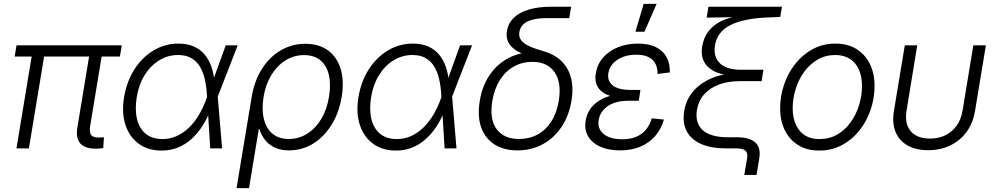

<svg xmlns="http://www.w3.org/2000/svg" viewBox="-20 -762 5111 986"><path d="M477.1 1.5Q418.5 2.9 393.3 -24.4Q368.2 -51.8 377.4 -107.4L443.8 -509.8H508.3L443.4 -117.2Q437.5 -82 448.7 -68.1Q460 -54.2 492.2 -55.7Q500 -56.2 504.2 -56.4Q508.3 -56.6 513.7 -57.1L510.3 -1.5Q503.4 -0.5 494.9 0.2Q486.3 1 477.1 1.5ZM64.5 0 148.9 -509.8H212.9L128.4 0ZM55.2 -471.7 64.9 -529.3H605.5L595.7 -471.7Z M810.1 11.2Q739.7 11.2 691.9 -24.2Q644 -59.6 624 -121.3Q604 -183.1 617.2 -263.2Q630.9 -344.2 670.4 -406Q710 -467.8 768.6 -502.9Q827.1 -538.1 897 -538.1Q942.9 -538.1 976.3 -522.9Q1009.8 -507.8 1031.7 -481Q1053.7 -454.1 1065.9 -418.7Q1078.1 -383.3 1081.1 -342.3H1103.5L1098.1 -266.6L1120.6 0H1059.6L1042.5 -275.4Q1040 -318.8 1031.5 -356Q1022.9 -393.1 1006.1 -420.7Q989.3 -448.2 961.9 -463.9Q934.6 -479.5 894 -479.5Q842.3 -479.5 797.9 -452.4Q753.4 -425.3 723.1 -376.7Q692.9 -328.1 682.1 -262.7Q671.9 -198.2 683.8 -149.9Q695.8 -101.6 728.8 -74.7Q761.7 -47.9 814 -47.9Q853 -47.9 887.2 -63.2Q921.4 -78.6 950 -106.2Q978.5 -133.8 1001 -171.1Q1023.4 -208.5 1039.1 -252L1139.2 -529.3H1200.7L1097.2 -263.2L1077.6 -186.5H1056.6Q1039.6 -145 1015.6 -109.1Q991.7 -73.2 960.9 -46.1Q930.2 -19 892.6 -3.9Q855 11.2 810.1 11.2Z M1194.8 204.1 1272.5 -264.6Q1286.1 -346.7 1325 -408Q1363.8 -469.2 1421.4 -503.2Q1479 -537.1 1548.3 -537.1Q1617.7 -537.1 1664.1 -503.4Q1710.4 -469.7 1729.2 -408.7Q1748 -347.7 1734.9 -265.6Q1721.2 -183.1 1682.6 -121.1Q1644 -59.1 1587.9 -24.4Q1531.7 10.3 1464.8 10.3Q1420.9 10.3 1389.9 -4.9Q1358.9 -20 1339.8 -44.9Q1320.8 -69.8 1312 -99.6H1309.1L1258.8 204.1ZM1463.4 -48.3Q1515.1 -48.3 1558.1 -75.7Q1601.1 -103 1630.1 -151.6Q1659.2 -200.2 1669.4 -264.6Q1680.2 -328.6 1668.9 -377Q1657.7 -425.3 1625.5 -452.1Q1593.3 -479 1541.5 -479Q1489.3 -479 1446 -451.9Q1402.8 -424.8 1373.5 -376.7Q1344.2 -328.6 1333.5 -264.6Q1323.2 -200.2 1335 -151.4Q1346.7 -102.5 1379.2 -75.4Q1411.6 -48.3 1463.4 -48.3Z M2013.7 11.2Q1943.4 11.2 1895.5 -24.2Q1847.7 -59.6 1827.6 -121.3Q1807.6 -183.1 1820.8 -263.2Q1834.5 -344.2 1874 -406Q1913.6 -467.8 1972.2 -502.9Q2030.8 -538.1 2100.6 -538.1Q2146.5 -538.1 2179.9 -522.9Q2213.4 -507.8 2235.4 -481Q2257.3 -454.1 2269.5 -418.7Q2281.7 -383.3 2284.7 -342.3H2307.1L2301.8 -266.6L2324.2 0H2263.2L2246.1 -275.4Q2243.7 -318.8 2235.1 -356Q2226.6 -393.1 2209.7 -420.7Q2192.9 -448.2 2165.5 -463.9Q2138.2 -479.5 2097.7 -479.5Q2045.9 -479.5 2001.5 -452.4Q1957 -425.3 1926.8 -376.7Q1896.5 -328.1 1885.7 -262.7Q1875.5 -198.2 1887.5 -149.9Q1899.4 -101.6 1932.4 -74.7Q1965.3 -47.9 2017.6 -47.9Q2056.6 -47.9 2090.8 -63.2Q2125 -78.6 2153.6 -106.2Q2182.1 -133.8 2204.6 -171.1Q2227.1 -208.5 2242.7 -252L2342.8 -529.3H2404.3L2300.8 -263.2L2281.2 -186.5H2260.3Q2243.2 -145 2219.2 -109.1Q2195.3 -73.2 2164.6 -46.1Q2133.8 -19 2096.2 -3.9Q2058.6 11.2 2013.7 11.2Z M2637.2 10.3Q2567.4 10.3 2519.3 -20.5Q2471.2 -51.3 2450.9 -108.4Q2430.7 -165.5 2443.8 -243.7Q2456.5 -322.3 2495.6 -378.4Q2534.7 -434.6 2592.8 -464.6Q2650.9 -494.6 2720.7 -494.6L2733.4 -464.8Q2695.3 -473.6 2665.3 -485.6Q2635.3 -497.6 2615.5 -514.2Q2595.7 -530.8 2587.2 -553Q2578.6 -575.2 2583.5 -603.5Q2589.8 -642.6 2617.9 -670.2Q2646 -697.8 2694.8 -712.6Q2743.7 -727.5 2812.5 -727.5H2913.1L2903.3 -668.9H2789.6Q2744.6 -668.9 2714.4 -660.9Q2684.1 -652.8 2667.7 -637.2Q2651.4 -621.6 2647.5 -599.1Q2643.1 -574.7 2654.3 -558.3Q2665.5 -542 2686.3 -530.8Q2707 -519.5 2732.4 -511.2Q2757.8 -502.9 2782.2 -495.6Q2814.5 -485.4 2842.5 -465.6Q2870.6 -445.8 2889.9 -415.3Q2909.2 -384.8 2916.5 -342.5Q2923.8 -300.3 2915 -245.6Q2901.9 -166.5 2862.8 -108.9Q2823.7 -51.3 2765.6 -20.5Q2707.5 10.3 2637.2 10.3ZM2645.5 -48.3Q2697.8 -48.3 2740.2 -71Q2782.7 -93.8 2811 -137.9Q2839.4 -182.1 2849.6 -244.6Q2864.7 -338.4 2827.9 -391.4Q2791 -444.3 2713.9 -444.3Q2662.1 -444.3 2619.4 -420.7Q2576.7 -397 2547.9 -352.1Q2519 -307.1 2508.3 -243.7Q2492.7 -149.4 2530.3 -98.9Q2567.9 -48.3 2645.5 -48.3Z M3164.1 10.3Q3105 10.3 3062.5 -8.8Q3020 -27.8 3000 -62.3Q2980 -96.7 2987.8 -143.1Q2992.7 -174.3 3009.5 -199.7Q3026.4 -225.1 3054.7 -243.7Q3083 -262.2 3122.6 -272.2Q3162.1 -282.2 3212.4 -282.2H3266.1L3260.3 -244.6H3206.1Q3165.5 -244.6 3133.3 -233.2Q3101.1 -221.7 3080.6 -199.7Q3060.1 -177.7 3054.7 -147Q3046.9 -101.6 3079.6 -74.2Q3112.3 -46.9 3175.3 -46.9Q3217.8 -46.9 3247.8 -59.8Q3277.8 -72.8 3297.4 -96.4Q3316.9 -120.1 3327.1 -154.3L3389.6 -147.9Q3375 -98.1 3344 -62.7Q3313 -27.3 3267.6 -8.5Q3222.2 10.3 3164.1 10.3ZM3210.4 -256.8Q3160.6 -256.8 3125.5 -266.1Q3090.3 -275.4 3069.8 -292.2Q3049.3 -309.1 3042 -333Q3034.7 -356.9 3039.6 -386.2Q3047.4 -432.1 3077.1 -466.3Q3106.9 -500.5 3153.1 -519.3Q3199.2 -538.1 3256.3 -538.1Q3312 -538.1 3348.6 -519.8Q3385.3 -501.5 3403.1 -468.5Q3420.9 -435.5 3419.9 -390.1L3356.9 -382.3Q3357.4 -429.2 3330.3 -455.1Q3303.2 -481 3247.1 -481Q3189.5 -481 3150.1 -454.6Q3110.8 -428.2 3104 -385.7Q3098.1 -346.7 3126.5 -323.5Q3154.8 -300.3 3217.8 -300.3H3269L3262.2 -256.8ZM3243.2 -599.1 3285.6 -742.2H3352.1L3289.6 -599.1Z M3802.2 136.2 3816.4 53.2Q3819.8 34.2 3815.2 22.5Q3810.5 10.7 3797.4 5.4Q3784.2 0 3760.7 0H3707.5Q3631.3 0 3579.8 -22.9Q3528.3 -45.9 3506.1 -88.9Q3483.9 -131.8 3493.7 -191.9Q3501 -236.8 3523.2 -270.8Q3545.4 -304.7 3577.9 -328.4Q3610.4 -352.1 3648.2 -365.7Q3686 -379.4 3725.1 -383.3V-375Q3693.4 -378.4 3665.5 -388.4Q3637.7 -398.4 3617.7 -416.5Q3597.7 -434.6 3588.9 -460.9Q3580.1 -487.3 3585.9 -523.4Q3593.8 -570.3 3619.6 -602.8Q3645.5 -635.3 3684.8 -654.1Q3724.1 -672.9 3770.5 -678.7L3771 -674.3L3608.9 -671.4L3618.2 -727.5H3995.6L3986.8 -674.8L3913.1 -671.9Q3796.9 -666.5 3730 -632.6Q3663.1 -598.6 3651.9 -529.8Q3642.1 -471.2 3676.5 -437.5Q3710.9 -403.8 3785.2 -403.8H3900.4L3891.1 -345.2H3777.8Q3718.3 -345.2 3671.6 -327.6Q3625 -310.1 3595.9 -277.1Q3566.9 -244.1 3559.1 -197.8Q3548.3 -130.9 3588.4 -94Q3628.4 -57.1 3719.2 -57.1H3766.1Q3828.6 -57.1 3858.6 -30.5Q3888.7 -3.9 3878.9 52.7L3865.2 136.2Z M4187 11.2Q4125 11.2 4080.1 -16.1Q4035.2 -43.5 4010.7 -92.5Q3986.3 -141.6 3986.3 -206.1Q3986.3 -268.6 4006.6 -327.9Q4026.9 -387.2 4064.5 -434.6Q4102.1 -481.9 4154.3 -510Q4206.5 -538.1 4270.5 -538.1Q4332.5 -538.1 4377.4 -510.7Q4422.4 -483.4 4446.8 -434.3Q4471.2 -385.3 4471.2 -320.3Q4471.2 -257.3 4450.9 -198Q4430.7 -138.7 4393.1 -91.6Q4355.5 -44.4 4303.2 -16.6Q4251 11.2 4187 11.2ZM4188.5 -47.9Q4240.2 -47.9 4280.5 -71.5Q4320.8 -95.2 4349.1 -135Q4377.4 -174.8 4392.1 -223.1Q4406.7 -271.5 4406.7 -320.3Q4406.7 -367.7 4391.1 -403.6Q4375.5 -439.5 4344.7 -459.5Q4314 -479.5 4269 -479.5Q4218.8 -479.5 4178.5 -455.8Q4138.2 -432.1 4109.6 -392.8Q4081.1 -353.5 4065.9 -304.7Q4050.8 -255.9 4050.8 -206.1Q4050.8 -135.3 4085.9 -91.6Q4121.1 -47.9 4188.5 -47.9Z M4747.1 9.3Q4684.1 9.3 4640.6 -15.1Q4597.2 -39.6 4578.9 -85Q4560.5 -130.4 4570.8 -192.9L4626.5 -529.3H4690.4L4635.7 -195.3Q4627.9 -149.4 4640.1 -116.9Q4652.3 -84.5 4681.9 -67.4Q4711.4 -50.3 4755.4 -50.3Q4799.8 -50.3 4835 -67.4Q4870.1 -84.5 4893.1 -116.9Q4916 -149.4 4923.3 -195.3L4978.5 -529.3H5043L4987.3 -192.9Q4977.1 -130.4 4944.1 -85.2Q4911.1 -40 4860.8 -15.4Q4810.5 9.3 4747.1 9.3Z"/></svg>

Font: Inter 24pt Light
Style: Italic
Weight: 300
Italic angle: -9.3988°
Designer: Rasmus Andersson
Foundry: rsms
Version: Version 4.001;git-66647c0bb